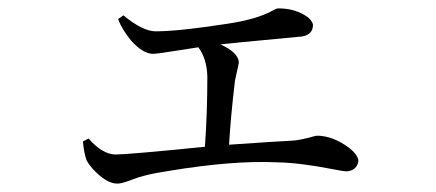

<svg xmlns="http://www.w3.org/2000/svg" viewBox="-20 -478 1040 458"><path d="M261.7 -432.6 274.4 -441.4Q320.3 -403.3 351.6 -403.3Q405.3 -403.3 519.5 -420.9Q593.8 -431.6 632.8 -454.1Q639.6 -458 644.5 -458Q685.5 -458 714.8 -436.5Q725.6 -426.8 726.6 -418.9Q726.6 -394.5 698.2 -390.6Q697.3 -390.6 696.3 -390.6Q519.5 -374 505.9 -372.1Q548.8 -352.5 549.8 -329.1Q549.8 -327.1 541 -288.1Q540 -284.2 540 -281.2Q530.3 -199.2 526.4 -132.8Q637.7 -140.6 678.7 -142.6Q696.3 -143.6 730.5 -153.3Q734.4 -154.3 736.3 -154.3Q772.5 -154.3 810.5 -127Q834 -109.4 835 -93.8Q831.1 -71.3 807.6 -69.3Q798.8 -69.3 769.5 -75.2Q694.3 -89.8 640.6 -90.8Q535.2 -95.7 382.8 -70.3Q349.6 -65.4 327.1 -59.6Q313.5 -56.6 293 -48.8Q270.5 -40 259.8 -40Q233.4 -40 200.2 -76.2Q190.4 -87.9 186.5 -95.7Q180.7 -111.3 177.7 -140.6L191.4 -147.5Q223.6 -110.4 254.9 -109.4Q284.2 -109.4 468.8 -127.9Q474.6 -208 474.6 -294.9Q473.6 -337.9 453.1 -365.2Q432.6 -362.3 396.5 -356.4Q355.5 -349.6 343.8 -349.6Q320.3 -350.6 293 -380.9Q270.5 -408.2 261.7 -432.6Z"/></svg>

Font: GenYoMin JP Regular
Style: Regular
Weight: 400
Version: Version 1.001;PS 1;hotconv 16.6.51;makeotf.lib2.5.65220 DEVE